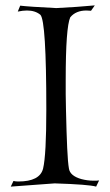

<svg xmlns="http://www.w3.org/2000/svg" viewBox="-20 -690 408 713"><path d="M20 3 30 -18Q34 -17 38.5 -16.5Q43 -16 48 -16Q128 -16 140 -64Q152 -114 152 -284Q152 -612 130 -635Q111 -651 80 -651Q73 -651 64 -650Q55 -649 46 -647L55 -669Q88 -665 189 -660Q229 -662 264.5 -664.5Q300 -667 332 -670L318 -650Q314 -650 309.5 -650.5Q305 -651 301 -651Q262 -651 241 -626Q224 -589 224 -393Q224 -368 224 -340.5Q224 -313 225 -283Q227 -195 229.5 -140.5Q232 -86 236 -64Q240 -37 282 -25Q305 -19 328 -19Q333 -19 338 -19Q343 -19 348 -20L337 3Q310 -5 183 -9Z"/></svg>

Font: Gideon Roman
Style: Regular
Weight: 400
Designer: Robert E. Leuschke
Foundry: Robert E. Leuschke
Version: Version 2.010